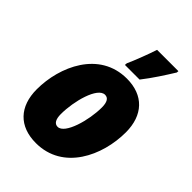

<svg xmlns="http://www.w3.org/2000/svg" viewBox="-228 -885 1000 1000"><g transform="rotate(45 272.0 -385.0)"><path d="M264 -606H372C413 -658 452 -719 483 -769L484 -780H327C315 -742 282 -655 265 -619ZM224 10C424 10 516 -189 516 -361C516 -487 445 -563 322 -563C119 -563 29 -359 29 -192C29 -65 100 10 224 10ZM244 -130C221 -130 209 -151 209 -189C209 -284 246 -423 301 -423C324 -423 336 -404 336 -364C336 -271 297 -130 244 -130Z"/></g></svg>

Font: Noto Sans UI SemiCondensed Black
Style: Italic
Weight: 900
Width: 4
Italic angle: -372°
Designer: Monotype Design Team
Foundry: Monotype Imaging Inc.
Version: Version 1.901